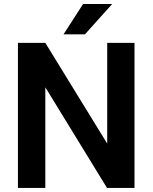

<svg xmlns="http://www.w3.org/2000/svg" viewBox="-20 -921 748 941"><path d="M639.2 -710.9V0H504.4L202.1 -493.2V0H67.9V-710.9H202.1L505.4 -217.3V-710.9ZM291.5 -752.9 387.2 -901.4H529.8L396.5 -752.9Z"/></svg>

Font: Vazirmatn UI FD SemiBold
Style: Regular
Weight: 600
Designer: Saber Rastikerdar
Foundry: Saber Rastikerdar
Version: Version 33.003